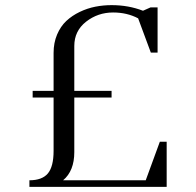

<svg xmlns="http://www.w3.org/2000/svg" viewBox="-20 -732 768 752"><path d="M95.2 0V-25.9Q145 -25.9 167.5 -52.7Q189.9 -79.6 189.9 -141.1V-350.1H107.9V-376H189.9V-524.9Q189.9 -564.5 203.6 -596.7Q217.3 -628.9 239.7 -649.9Q262.2 -670.9 292.2 -685.3Q322.3 -699.7 353.5 -705.8Q384.8 -711.9 417 -711.9Q483.4 -711.9 540 -689.9L569.8 -703.1H597.2V-525.9H570.8L521 -660.2Q477.5 -683.1 422.9 -683.1Q363.3 -683.1 317.1 -647Q271 -610.8 271 -551.8V-376H417V-350.1H271V-136.2Q271 -62.5 227.1 -25.9H550.8L606 -176.8H632.8V0Z"/></svg>

Font: Dihjauti
Style: Regular
Weight: 400
Designer: T. Christopher White
Version: Version 3.0.0